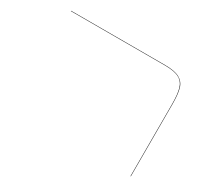

<svg xmlns="http://www.w3.org/2000/svg" viewBox="-112 -750 1035 942"><g transform="rotate(30 405.0 -278.5)"><path d="M708 -406Q708 -464 699 -495Q690 -526 663.5 -540.5Q637 -555 582 -555H50V-557H582Q637 -557 664.5 -542Q692 -527 701 -496Q710 -465 710 -406V0H708Z"/></g></svg>

Font: FiraGO Two
Style: Regular
Weight: 100
Designer: bBox Type
Foundry: bBox Type GmbH
Version: Version 1.001